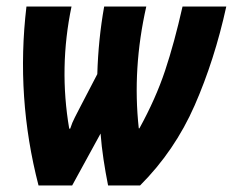

<svg xmlns="http://www.w3.org/2000/svg" viewBox="-20 -568 713 588"><path d="M201 0 288 -159Q291 -120 297 -80Q303 -40 311 0H409Q515 -106 576 -245Q637 -384 673 -548H539Q514 -437 485.5 -351.5Q457 -266 407 -175H405Q385 -358 428 -548H299Q281 -447 278 -341L227 -243Q218 -225 209.5 -209Q201 -193 195 -174H192Q160 -361 199 -548H61Q28 -270 98 0Z"/></svg>

Font: Noto Sans UI Condensed ExtraBold
Style: Italic
Weight: 800
Width: 3
Designer: Monotype Design Team
Foundry: Monotype Imaging Inc.
Version: 1.001